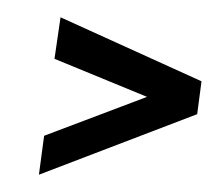

<svg xmlns="http://www.w3.org/2000/svg" viewBox="-20 -241 253 222"><path d="M31 -84 25 -39 208 -109 213 -147 50 -221 43 -173 150 -129Z"/></svg>

Font: Hussar Tani
Style: DwaKurs
Weight: 700
Foundry: Cannot Into Space Fonts
Version: Version 0.92